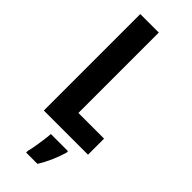

<svg xmlns="http://www.w3.org/2000/svg" viewBox="-299 -749 1005 1005"><g transform="rotate(45 203.0 -246.5)"><path d="M64 0V-714H201V-119H391V0ZM304 72Q293 110 275.5 149.5Q258 189 238 221H154V208Q159 191 163.5 164Q168 137 172 109Q176 81 177 61H304Z"/></g></svg>

Font: Noto Sans Myanmar ExtraCondensed
Style: Bold
Weight: 700
Width: 2
Designer: Monotype Design Team
Foundry: Monotype Imaging Inc.
Version: Version 2.107; ttfautohint (v1.8.4.7-5d5b)